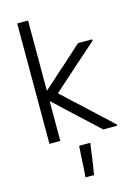

<svg xmlns="http://www.w3.org/2000/svg" viewBox="-139 -780 783 1101"><g transform="rotate(-15 252.0 -230.0)"><path d="M141.6 -290Q168 -312.5 193.4 -335.9Q218.8 -358.4 244.1 -381.8Q264.6 -399.4 284.2 -417Q303.7 -434.6 323.2 -452.1Q338.9 -466.8 354.5 -480.5Q369.1 -494.1 384.8 -507.8Q385.7 -507.8 385.7 -507.8Q386.7 -507.8 387.7 -507.8Q395.5 -507.8 403.3 -507.8Q411.1 -507.8 418.9 -507.8Q424.8 -507.8 430.7 -507.8Q435.5 -507.8 441.4 -507.8Q448.2 -507.8 454.1 -507.8Q460.9 -507.8 467.8 -507.8Q468.8 -505.9 470.7 -501Q467.8 -499 462.9 -494.1Q431.6 -466.8 401.4 -439.5Q371.1 -412.1 339.8 -385.7Q319.3 -366.2 297.9 -347.7Q277.3 -329.1 255.9 -310.5Q242.2 -297.9 227.5 -285.2Q213.9 -272.5 199.2 -259.8Q229.5 -231.4 259.8 -203.1Q290 -175.8 320.3 -147.5Q341.8 -127 364.3 -106.4Q385.7 -86.9 407.2 -66.4Q425.8 -48.8 444.3 -32.2Q461.9 -15.6 480.5 2Q479.5 3.9 477.5 7.8Q474.6 7.8 467.8 7.8Q460 7.8 452.1 7.8Q444.3 7.8 436.5 7.8Q431.6 7.8 425.8 7.8Q420.9 7.8 415 7.8Q411.1 7.8 406.2 7.8Q401.4 7.8 396.5 7.8Q396.5 6.8 395.5 6.8Q394.5 5.9 394.5 5.9Q364.3 -22.5 334 -50.8Q303.7 -78.1 273.4 -106.4Q252.9 -126 232.4 -144.5Q211.9 -164.1 191.4 -182.6Q178.7 -194.3 167 -206.1Q154.3 -217.8 141.6 -228.5Q141.6 -205.1 141.6 -181.6Q141.6 -158.2 141.6 -133.8Q141.6 -115.2 141.6 -95.7Q141.6 -76.2 141.6 -57.6Q141.6 -41 141.6 -25.4Q141.6 -8.8 141.6 7.8Q139.6 7.8 138.7 7.8Q136.7 7.8 134.8 7.8Q128.9 7.8 123 7.8Q117.2 7.8 111.3 7.8Q107.4 7.8 103.5 7.8Q99.6 7.8 95.7 7.8Q91.8 7.8 86.9 7.8Q82 7.8 77.1 7.8Q77.1 5.9 77.1 3.9Q77.1 2 77.1 0Q77.1 -80.1 77.1 -159.2Q77.1 -238.3 77.1 -318.4Q77.1 -373 77.1 -427.7Q77.1 -482.4 77.1 -537.1Q77.1 -579.1 77.1 -622.1Q77.1 -665 77.1 -707Q79.1 -707 81.1 -707Q83 -707 85 -707Q89.8 -707 95.7 -707Q101.6 -707 107.4 -707Q111.3 -707 115.2 -707Q119.1 -707 123 -707Q127.9 -707 132.8 -707Q137.7 -707 141.6 -707Q141.6 -706.1 141.6 -704.1Q141.6 -702.1 141.6 -700.2Q141.6 -651.4 141.6 -602.5Q141.6 -554.7 141.6 -505.9Q141.6 -472.7 141.6 -439.5Q141.6 -406.2 141.6 -373Q141.6 -361.3 141.6 -350.6Q141.6 -339.8 141.6 -328.1Q141.6 -318.4 141.6 -308.6Q141.6 -299.8 141.6 -290ZM227.5 239.3Q228.5 233.4 228.5 227.5Q229.5 221.7 229.5 214.8Q230.5 202.1 231.4 188.5Q231.4 175.8 232.4 162.1Q233.4 149.4 234.4 135.7Q235.4 122.1 235.4 109.4Q236.3 97.7 237.3 85.9Q237.3 74.2 238.3 62.5Q240.2 62.5 242.2 62.5Q244.1 62.5 245.1 62.5Q251 62.5 256.8 62.5Q262.7 62.5 268.6 62.5Q272.5 62.5 276.4 62.5Q280.3 62.5 284.2 62.5Q290 62.5 294.9 62.5Q299.8 62.5 304.7 62.5Q304.7 62.5 304.7 62.5Q304.7 65.4 303.7 71.3Q300.8 90.8 297.9 109.4Q294.9 128.9 293 148.4Q291 162.1 289.1 174.8Q287.1 188.5 285.2 201.2Q283.2 212.9 281.2 224.6Q279.3 236.3 278.3 247.1Q276.4 247.1 274.4 247.1Q273.4 247.1 271.5 247.1Q267.6 247.1 263.7 247.1Q258.8 247.1 254.9 247.1Q252 247.1 250 247.1Q247.1 247.1 244.1 247.1Q240.2 247.1 235.4 247.1Q231.4 247.1 227.5 247.1Q227.5 245.1 227.5 243.2Q227.5 241.2 227.5 239.3Z"/></g></svg>

Font: LeFont
Style: Light
Weight: 300
Designer: Leryon MEDIA
Version: Version 1.0